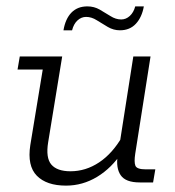

<svg xmlns="http://www.w3.org/2000/svg" viewBox="-20 -572 550 602"><path d="M187 10Q126 10 95.5 -21Q65 -52 75 -117L114 -354H35L42 -395H175L131 -126Q123 -77 141 -56Q159 -35 201 -35Q249 -35 291 -63Q333 -91 364 -145L354 -114L398 -395H452L404 -90Q400 -64 404.5 -52.5Q409 -41 437 -41H467L460 0H418Q374 0 358.5 -22.5Q343 -45 349 -85L352 -103L363 -95Q330 -45 284.5 -17.5Q239 10 187 10ZM356 -477Q336 -477 318 -487.5Q300 -498 283.5 -508.5Q267 -519 250 -519Q235 -519 223 -508Q211 -497 206 -477H179Q185 -513 204 -532.5Q223 -552 254 -552Q275 -552 292.5 -542Q310 -532 326.5 -521.5Q343 -511 360 -511Q375 -511 387 -522Q399 -533 404 -552H431Q425 -518 406 -497.5Q387 -477 356 -477Z"/></svg>

Font: Rokkitt SemiBold Light
Style: Italic
Weight: 300
Italic angle: -9°
Version: Version 3.103